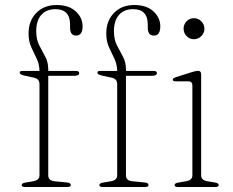

<svg xmlns="http://www.w3.org/2000/svg" viewBox="-20 -746 930 766"><path d="M172.5 -46.5Q172.5 -25.5 197 -23L247 -18Q262.5 -16.5 262.5 -8Q262.5 0 249 0H79Q66.5 0 66.5 -8Q66.5 -15 81 -17.5L113 -23Q137.5 -27.5 137.5 -46V-409.5Q137.5 -420.5 132.5 -427Q127.5 -433.5 114 -436.5L81 -443.5Q67 -446.5 62.8 -449.5Q58.5 -452.5 58.5 -456Q58.5 -463 69.5 -463H137.5Q137 -490.5 126.2 -512.2Q115.5 -534 104.8 -557.5Q94 -581 94 -612.5Q94 -663 124.8 -694.5Q155.5 -726 205.5 -726Q254.5 -726 282 -700.8Q309.5 -675.5 309.5 -641Q309.5 -604 283.5 -604Q259.5 -604 259.5 -636V-648.5Q259.5 -709.5 200.5 -709.5Q164 -709 144.2 -686Q124.5 -663 124.5 -621Q124.5 -588.5 136.5 -565.2Q148.5 -542 160.5 -520Q172.5 -498 172.5 -468.5V-463H283Q296 -463 296 -454.5Q296 -443.5 275 -443.5H172.5ZM482.5 -46.5Q482.5 -25.5 507 -23L557 -18Q572.5 -16.5 572.5 -8Q572.5 0 559 0H389Q376.5 0 376.5 -8Q376.5 -15 391 -17.5L423 -23Q447.5 -27.5 447.5 -46V-409.5Q447.5 -420.5 442.5 -427Q437.5 -433.5 424 -436.5L391 -443.5Q377 -446.5 372.8 -449.5Q368.5 -452.5 368.5 -456Q368.5 -463 379.5 -463H447.5Q447 -490.5 436.2 -512.2Q425.5 -534 414.8 -557.5Q404 -581 404 -612.5Q404 -663 434.8 -694.5Q465.5 -726 515.5 -726Q564.5 -726 592 -700.8Q619.5 -675.5 619.5 -641Q619.5 -604 593.5 -604Q569.5 -604 569.5 -636V-648.5Q569.5 -709.5 510.5 -709.5Q474 -709 454.2 -686Q434.5 -663 434.5 -621Q434.5 -588.5 446.5 -565.2Q458.5 -542 470.5 -520Q482.5 -498 482.5 -468.5V-463H593Q606 -463 606 -454.5Q606 -443.5 585 -443.5H482.5ZM753.5 -589.5Q736.5 -589.5 724.5 -602Q712.5 -614.5 712.5 -631.5Q712.5 -649 724.5 -661.2Q736.5 -673.5 753.5 -673.5Q771 -673.5 783.2 -661Q795.5 -648.5 795.5 -631.5Q795.5 -614.5 783.2 -602Q771 -589.5 753.5 -589.5ZM782.5 -449.5V-46.5Q782.5 -27 807 -23L837 -18Q852.5 -15.5 852.5 -8Q852.5 0 839 0H689Q676.5 0 676.5 -8Q676.5 -15 691 -17.5L723 -23Q747.5 -27.5 747.5 -46V-405Q747.5 -421.5 731.5 -421.5H682.5Q669 -421.5 669 -428Q669 -434 681.5 -438L744.5 -458Q761.5 -463.5 770 -463.5Q782.5 -463.5 782.5 -449.5Z"/></svg>

Font: Fraunces 9pt S000 Thin
Style: Regular
Weight: 100
Version: Version 1.000; ttfautohint (v1.8.3)